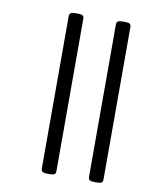

<svg xmlns="http://www.w3.org/2000/svg" viewBox="-76 -652 605 759"><g transform="rotate(10 227.0 -272.0)"><path d="M165.7 50.3Q152.2 50.3 146.7 46.6Q141.1 42.8 141.1 33.3V-577.1Q141.1 -586.6 146.7 -590.4Q152.2 -594.1 165.7 -594.1H175.2Q189.1 -594.1 194.4 -590.6Q199.8 -587 199.8 -577.1V33.3Q199.8 43.2 194.4 46.8Q189.1 50.3 175.2 50.3ZM354.7 50.3Q341.3 50.3 335.9 46.6Q330.6 42.8 330.6 33.3V-577.1Q330.6 -586.6 335.9 -590.4Q341.3 -594.1 354.7 -594.1H364.6Q378.5 -594.1 383.7 -590.6Q388.8 -587 388.8 -577.1V33.3Q388.8 43.2 383.7 46.8Q378.5 50.3 364.6 50.3Z"/></g></svg>

Font: Jaldi
Style: Regular
Weight: 400
Designer: Pablo Cosgaya and Nicolas Silva
Foundry: Omnibus-Type
Version: Version 1.001;PS 001.001;hotconv 1.0.70;makeotf.lib2.5.58329